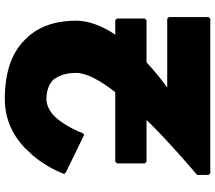

<svg xmlns="http://www.w3.org/2000/svg" viewBox="-68 -819 894 798"><g transform="rotate(-90 379.0 -420.0)"><path d="M414 -172C437 -188 477 -219 519 -258H694L701 -265V-381L694 -388H634C667 -437 692 -495 692 -550C692 -609 681 -695 618 -758L617 -759L610 -766C563 -813 487 -847 366 -847C275 -847 207 -807 159 -760C158 -759 159 -759 158 -758L151 -751C83 -683 55 -600 55 -600L62 -593L218 -517L225 -524C225 -524 250 -594 295 -641C314 -659 339 -674 366 -674C402 -674 427 -663 444 -648C473 -616 475 -569 475 -550C475 -508 443 -449 395 -388H106L99 -381V-265L106 -258H279C273 -252 267 -245 260 -238C159 -138 58 -54 58 -54L51 -47V0L58 7H700L707 0V-165L700 -172Z"/></g></svg>

Font: Hussar Woodtype
Style: Blk
Weight: 900
Foundry: Cannot Into Space Fonts
Version: Version 1.07